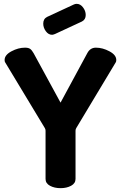

<svg xmlns="http://www.w3.org/2000/svg" viewBox="-20 -979 630 999"><path d="M217 -48V-299Q217 -307 213 -313L6 -656Q4 -660 4 -667Q4 -693 39.5 -712Q75 -731 110 -731Q128 -731 137 -724.5Q146 -718 155 -702L295 -445L434 -702Q449 -731 479 -731Q514 -731 549.5 -712Q585 -693 585 -667Q585 -660 583 -656L377 -313Q373 -307 373 -299V-48Q373 -25 350 -12.5Q327 0 295 0Q263 0 240 -12.5Q217 -25 217 -48ZM406 -867 266 -802Q256 -798 251 -798Q232 -798 218.5 -816.5Q205 -835 205 -856Q205 -881 225 -891L365 -956Q372 -959 379 -959Q398 -959 412 -940.5Q426 -922 426 -901Q426 -877 406 -867Z"/></svg>

Font: Dosis
Style: ExtraBold
Weight: 800
Designer: EdgarTolentino, PabloImpallari, IginoMarini
Foundry: EdgarTolentino, PabloImpallari, IginoMarini
Version: Version 1.007